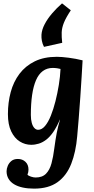

<svg xmlns="http://www.w3.org/2000/svg" viewBox="-20 -848 560 1139"><path d="M182 271Q145 271 115 264.5Q85 258 63.5 245Q42 232 30.5 212.5Q19 193 19 168Q19 153 26 136Q33 119 47.5 107Q62 95 86 95Q113 95 131 112Q149 129 149 158Q149 174 143 188Q148 195 164 200Q180 205 191 205Q231 205 253 182.5Q275 160 285.5 121Q296 82 302 33Q309 -20 316.5 -59Q324 -98 336 -138H335Q316 -94 296 -65Q276 -36 254.5 -19.5Q233 -3 210.5 4Q188 11 165 11Q129 11 97.5 -8.5Q66 -28 46.5 -68.5Q27 -109 27 -171Q27 -240 43.5 -301.5Q60 -363 95.5 -410Q131 -457 186 -484Q241 -511 317 -511Q345 -511 387.5 -505.5Q430 -500 470 -490Q468 -454 464.5 -396.5Q461 -339 456.5 -273Q452 -207 447 -145.5Q442 -84 438 -40Q430 54 402.5 124Q375 194 321.5 232.5Q268 271 182 271ZM206 -78Q228 -78 247 -100.5Q266 -123 281.5 -161.5Q297 -200 309 -247.5Q321 -295 329 -344.5Q337 -394 339 -439Q333 -441 319.5 -443Q306 -445 293 -445Q259 -445 234 -426.5Q209 -408 193.5 -372Q178 -336 170.5 -284.5Q163 -233 163 -166Q163 -139 168.5 -119Q174 -99 184 -88.5Q194 -78 206 -78ZM348 -828 400 -787Q371 -743 359 -713Q347 -683 346 -656Q345 -629 349 -594L241 -570Q232 -587 228.5 -605.5Q225 -624 226 -642Q228 -672 245 -704.5Q262 -737 289.5 -769Q317 -801 348 -828Z"/></svg>

Font: Lora
Style: Bold Italic
Weight: 700
Italic angle: -3°
Designer: Olga Karpushina, Alexei Vanyashin (Cyrillic)
Foundry: Cyreal
Version: Version 3.004